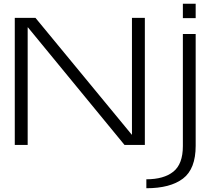

<svg xmlns="http://www.w3.org/2000/svg" viewBox="-20 -770 1175 1020"><path d="M58.5 0H127V-624.5H128.5L641.5 0H749.5V-675H681V-54.5H680L168.5 -675H58.5ZM757.5 230Q884.5 230 952 178.8Q1019.5 127.5 1019.5 4.5V-589.5H951.5V6Q951.5 101.5 900.8 142Q850 182.5 757.5 182.5ZM951.5 -750V-673.5H1019.5V-750Z"/></svg>

Font: Anybody Expanded Light
Style: Regular
Weight: 300
Width: 7
Version: Version 1.113;gftools[0.9.25]